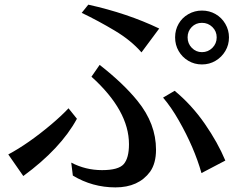

<svg xmlns="http://www.w3.org/2000/svg" viewBox="-20 -771 1040 825"><path d="M15.6 -107.4Q101.6 -153.3 200.2 -236.3Q244.1 -273.4 274.4 -305.7L310.5 -260.7Q241.2 -132.8 80.1 -14.6ZM286.1 -72.3Q347.7 -40 418.5 -40Q489.3 -40 511.7 -65.9Q534.2 -91.8 534.2 -151.4Q534.2 -295.9 373 -441.4L408.2 -492.2Q510.7 -412.1 571.3 -336.9Q650.4 -239.3 650.4 -127.9Q650.4 -69.3 625 -33.2Q575.2 34.2 476.1 34.2Q377 34.2 293 -16.6ZM331.1 -715.8 359.4 -751Q527.3 -713.9 664.1 -648.4L587.9 -545.9Q543 -597.7 472.7 -639.6Q402.3 -681.6 331.1 -715.8ZM680.7 -351.6 730.5 -380.9Q803.7 -320.3 859.9 -239.3Q916 -158.2 948.2 -81.1L845.7 -27.3Q814.5 -137.7 748 -253.9Q715.8 -310.5 680.7 -351.6ZM732.4 -610.4Q732.4 -642.6 747.6 -668.9Q762.7 -695.3 789.6 -710.4Q816.4 -725.6 847.7 -725.6Q879.9 -725.6 906.2 -710.4Q932.6 -695.3 948.2 -668.5Q963.9 -641.6 963.9 -610.4Q963.9 -578.1 948.2 -551.8Q932.6 -525.4 906.2 -509.8Q879.9 -494.1 847.7 -494.1Q815.4 -494.1 789.1 -509.8Q762.7 -525.4 747.6 -551.8Q732.4 -578.1 732.4 -610.4ZM786.1 -610.4Q786.1 -584 804.2 -565.4Q822.3 -546.9 847.7 -546.9Q874 -546.9 892.6 -565.4Q911.1 -584 911.1 -610.4Q911.1 -636.7 892.6 -654.8Q874 -672.9 847.7 -672.9Q821.3 -672.9 803.7 -654.8Q786.1 -636.7 786.1 -610.4Z"/></svg>

Font: GenEi LateMin v2
Style: Medium
Weight: 500
Designer: o_tamon (Modified)
Foundry: o_tamon / Adobe Systems Incorporated / FONT 910 / Philipp H. Poll
Version: Version 2.1;Original Version 1.004